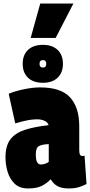

<svg xmlns="http://www.w3.org/2000/svg" viewBox="-20 -1053 508 1083"><path d="M11 -166Q11 -231 38.5 -267Q66 -303 120 -320.5Q174 -338 254 -347Q250 -363 231.5 -371.5Q213 -380 189 -380Q168 -380 140.5 -375.5Q113 -371 66 -357L29 -524Q67 -540 117 -550Q167 -560 205 -560Q325 -560 376 -503Q427 -446 427 -342V-207Q427 -186 432 -179.5Q437 -173 443 -173Q450 -173 457 -175L468 -15Q449 -5 425.5 2.5Q402 10 368 10Q328 10 304.5 -3Q281 -16 266 -42Q242 -17 213.5 -3.5Q185 10 138 10Q91 10 63.5 -16Q36 -42 23.5 -82Q11 -122 11 -166ZM182 -184Q182 -149 190 -137Q198 -125 210 -125Q219 -125 232 -128.5Q245 -132 255 -140V-240Q219 -239 200.5 -229.5Q182 -220 182 -184ZM222 -586Q168 -586 138 -614.5Q108 -643 108 -693Q108 -743 138 -771.5Q168 -800 222 -800Q275 -800 305 -771.5Q335 -743 335 -693Q335 -643 305 -614.5Q275 -586 222 -586ZM222 -672Q241 -672 241 -693Q241 -714 222 -714Q203 -714 203 -693Q203 -672 222 -672ZM153 -839 207 -1033H394L294 -839Z"/></svg>

Font: Georama Condensed Black
Style: Regular
Weight: 900
Width: 3
Designer: Jean-Baptiste Levee
Foundry: Production Type
Version: Version 1.000